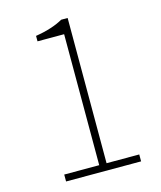

<svg xmlns="http://www.w3.org/2000/svg" viewBox="-110 -806 740 885"><g transform="rotate(-15 260.5 -363.0)"><path d="M95 0H453V-33H297V-726H266C235 -708 191 -693 135 -684V-658H262V-33H95Z"/></g></svg>

Font: Source Han Sans JP ExtraLight
Style: Regular
Weight: 250
Designer: Ryoko NISHIZUKA 西塚涼子 (kana, bopomofo & ideographs); Paul D. Hunt (Latin, Greek & Cyrillic); Sandoll Communications 산돌커뮤니
Foundry: Adobe
Version: Version 2.001;hotconv 1.0.107;makeotfexe 2.5.65593